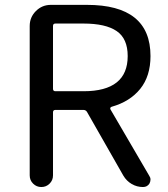

<svg xmlns="http://www.w3.org/2000/svg" viewBox="-20 -753 675 773"><path d="M203.1 -658.2Q193.4 -658.2 193.4 -648.4V-395.5Q193.4 -385.7 203.1 -385.7H316.4Q494.1 -385.7 494.1 -527.3Q494.1 -597.7 449.7 -627.9Q405.3 -658.2 316.4 -658.2ZM581.1 -44.9Q585.9 -38.1 585.9 -30.3Q585.9 -22.5 582 -14.6Q573.2 0 555.7 0Q531.2 0 510.3 -12.2Q489.3 -24.4 476.6 -45.9L330.1 -302.7Q325.2 -310.5 315.4 -310.5H203.1Q193.4 -310.5 193.4 -300.8V-46.9Q193.4 -27.3 179.7 -13.7Q166 0 146.5 0Q127 0 113.3 -13.7Q99.6 -27.3 99.6 -46.9V-648.4Q99.6 -683.6 124.5 -708.5Q149.4 -733.4 184.6 -733.4H330.1Q585.9 -733.4 585.9 -527.3Q585.9 -446.3 544.4 -395Q502.9 -343.8 429.7 -323.2Q425.8 -322.3 424.3 -318.8Q422.9 -315.4 424.8 -312.5Z"/></svg>

Font: irohamaru Regular
Style: Regular
Weight: 400
Designer: [Source Han Sans]
Ryoko NISHIZUKA  (kana & ideographs); Paul D. Hunt (Latin, Greek & Cyrillic); Wenlong ZHANG  (bopomofo
Version: Version 1.00